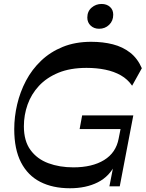

<svg xmlns="http://www.w3.org/2000/svg" viewBox="-20 -955 747 984"><path d="M338.4 9.8Q250.4 9.8 186.4 -22.9Q122.4 -55.6 87.7 -122.8Q53 -190.1 53 -292.9Q53 -356.2 68 -420.1Q83 -484 113.3 -541.5Q143.6 -599 190.8 -643.9Q238 -688.9 301.9 -714.8Q365.9 -740.8 447.2 -740.8Q508.2 -740.8 558.6 -727.8Q608.9 -714.9 646.9 -685.4Q684.9 -655.9 706.9 -605.3L657.1 -515.7Q634.1 -549.2 599.2 -569Q564.2 -588.8 519.9 -597.9Q475.7 -607.1 423.3 -607.1Q339.7 -607.1 279.2 -582.1Q218.7 -557.1 179.4 -514.7Q140.2 -472.3 121.3 -418.8Q102.4 -365.3 102.4 -307.9Q102.4 -232.4 136.3 -186.2Q170.2 -139.9 227.7 -118.6Q285.1 -97.3 355.9 -97.3Q452.6 -97.3 513.6 -134.8Q574.7 -172.3 588.2 -245.1L606.2 -335.8L627.1 -293.6H388.1L401 -363.6H663.2L593.7 0H540.7L568.4 -141.6L572.8 -116.8Q542 -51.2 481.4 -20.7Q420.9 9.8 338.4 9.8ZM488 -807.6Q461.8 -807.6 444.7 -823.7Q427.5 -839.8 427.5 -864.9Q427.5 -896.9 449.4 -915.8Q471.3 -934.7 500.4 -934.7Q526.9 -934.7 543.6 -919.7Q560.3 -904.8 560.3 -879.6Q560.3 -848 539.3 -827.8Q518.4 -807.6 488 -807.6Z"/></svg>

Font: Savate ExtraLight
Style: Italic
Weight: 200
Italic angle: -11°
Designer: Max Esnée
Foundry: Plomb Type
Version: Version 2.000